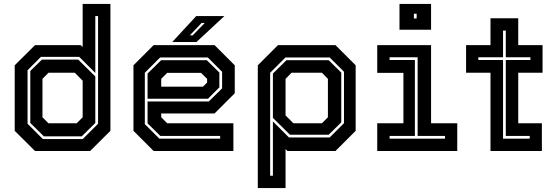

<svg xmlns="http://www.w3.org/2000/svg" viewBox="-20 -770 2842 979"><path d="M439.5 0H158.5L55 -103V-437L158.5 -540H391.5L401.5 -530.5V-750H543V-103ZM397 -75H203.5L134.5 -143V-408L193.5 -466H379L466 -380V-143ZM371 -141.5 401.5 -172V-358.5L361.5 -399H227L196.5 -368V-172L227 -141.5ZM402 -61 480 -139V-688H466V-398L384 -480H188.5L120.5 -412V-139L198.5 -61Z M1074 -540 1177 -437V-294.5L1074 -191.5H802V-172L832.5 -141.5H1170V0H763.5L660.5 -103V-437L763.5 -540ZM1034.5 -463 1098.5 -400V-324.5L1040.5 -266.5H732.5V-395L801.5 -463ZM1039.5 -477H796.5L718.5 -399V-137L792.5 -63H1102.5V-77H797.5L732.5 -141V-252.5H1044.5L1112.5 -319.5V-404ZM1005 -398.5H832.5L802 -368V-328H1015L1036 -349V-368ZM858.5 -556 980.5 -688H1124L982 -556ZM948 -590H963L1024 -653H1008Z M1294.5 189V-437L1397.5 -540H1690.5L1793.5 -437V-103L1690.5 0H1445.5L1436 -10V189ZM1357.5 126H1371.5V-151L1453.5 -69H1661L1734 -142V-404L1661 -477H1435.5L1357.5 -399ZM1476 -141.5H1621.5L1652 -172V-368L1621.5 -399H1466.5L1436 -368V-181.5ZM1458.5 -83 1371.5 -169V-395L1440.5 -463H1656L1720 -400V-146L1656 -83Z M2017 -618.5V-750H2178V-618.5ZM2090.5 -676H2104.5V-700H2090.5ZM1903.5 0V-141.5H2037V-398.5H1903.5V-540H2178V-141.5H2311.5V0ZM1966.5 -63H2249V-77H2109.5V-478H1966.5V-464H2095.5V-77H1966.5Z M2481 0V-399H2356.5V-540H2481V-677H2622.5V-540H2746.5V-399H2622.5V-141.5H2743V0ZM2545 -63H2681V-77H2559V-464H2684.5V-478H2559V-614H2545V-478H2419V-464H2545Z"/></svg>

Font: Tourney
Style: Bold
Weight: 700
Designer: Tyler Finck
Foundry: Etcetera Type Co
Version: Version 1.015